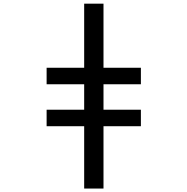

<svg xmlns="http://www.w3.org/2000/svg" viewBox="-20 -830 1040 1068"><path d="M239.3 -127.9V-219.7H448.2V-361.3H239.3V-453.1H448.2V-809.6H555.7V-453.1H763.7V-361.3H555.7V-219.7H763.7V-127.9H555.7V218.8H448.2V-127.9Z"/></svg>

Font: Gen Shin Gothic Monospace Medium
Style: Regular
Weight: 500
Designer: [Source Han Sans]
Ryoko NISHIZUKA  (kana & ideographs); Paul D. Hunt (Latin, Greek & Cyrillic); Wenlong ZHANG  (bopomofo
Version: Version 1.002.20150607